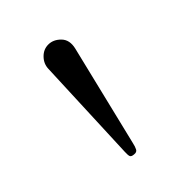

<svg xmlns="http://www.w3.org/2000/svg" viewBox="2 -945 392 392"><g transform="rotate(45 197.5 -749.5)"><path d="M90 -720Q76 -720.5 65.5 -730.8Q55 -741 55 -755Q55 -769.5 67 -781.2Q79 -793 100 -788L318.5 -735Q328 -733 333.2 -730.2Q338.5 -727.5 337.5 -720Q337 -713 333.5 -711.5Q330 -710 320.5 -710.5Z"/></g></svg>

Font: Besley* Condensed
Style: Regular
Weight: 400
Width: 3
Designer: Owen Earl
Foundry: indestructible type*
Version: Version 3.000; ttfautohint (v1.8.3)